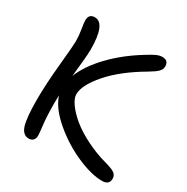

<svg xmlns="http://www.w3.org/2000/svg" viewBox="-164 -851 975 1002"><g transform="rotate(30 323.0 -349.5)"><path d="M141.1 11.2Q105.5 11.2 91.3 -33Q77.1 -77.1 77.1 -187Q77.1 -277.3 89.1 -401.9Q101.1 -526.4 101.1 -548.8Q101.1 -585 95 -620.4Q88.9 -655.8 88.9 -670.9Q88.9 -710 125 -710Q189.9 -710 189.9 -551.8Q189.9 -514.6 175.8 -386.2Q205.1 -459.5 275.6 -533.4Q346.2 -607.4 442.9 -667Q476.6 -688.5 496.6 -697.8Q516.6 -707 533.2 -707Q570.8 -707 570.8 -670.9Q570.8 -652.3 555.7 -637.7Q540.5 -623 504.9 -602.1Q379.4 -528.3 310.3 -448.5Q241.2 -368.7 241.2 -314Q241.2 -289.6 264.6 -256.8Q288.1 -224.1 327.9 -191.4Q367.7 -158.7 428 -128.4Q488.3 -98.1 555.2 -80.1Q597.7 -68.4 611.8 -56.9Q626 -45.4 626 -25.9Q626 11.2 583 11.2Q519 11.2 429.9 -27.6Q340.8 -66.4 263.9 -131.8Q187 -197.3 166 -263.2Q165 -248 165 -219.2Q165 -139.2 170.9 -90.1Q176.8 -41 176.8 -25.9Q176.8 -8.8 167.2 1.2Q157.7 11.2 141.1 11.2Z"/></g></svg>

Font: Shantell Sans Normal
Style: Regular
Weight: 400
Designer: Stephen Nixon, Anya Danilova, Shantell Martin
Foundry: Arrow Type
Version: Version 1.006;[559af2be0]